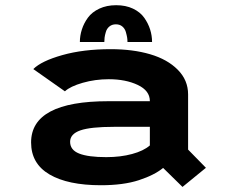

<svg xmlns="http://www.w3.org/2000/svg" viewBox="-20 -701 890 738"><path d="M287 -539.5Q287 -564 294.8 -588Q302.5 -612 318 -633.2Q333.5 -654.5 361.8 -667.8Q390 -681 426.5 -681Q463.5 -681 491.2 -667.8Q519 -654.5 534.2 -633Q549.5 -611.5 557 -587.8Q564.5 -564 564.5 -539.5H470Q470 -547.5 468.8 -556Q467.5 -564.5 463.8 -577.8Q460 -591 450.2 -599.2Q440.5 -607.5 425.5 -607.5Q410.5 -607.5 400.5 -599.2Q390.5 -591 386.8 -578Q383 -565 382 -556.5Q381 -548 381 -539.5ZM405.5 -512Q490.5 -512 557 -492.5Q623.5 -473 663.2 -433Q703 -393 703 -338V-126L771.5 -56L681.5 17.5L607 -55.5Q573.5 -28 514 -8.5Q454.5 11 368 11Q241 11 170.2 -30.5Q99.5 -72 99.5 -153.5Q99.5 -312 397 -312H556V-312.5Q556 -352.5 509.5 -374.5Q463 -396.5 398 -396.5Q346 -396.5 298 -382.8Q250 -369 229.5 -350L108 -435.5Q139 -466.5 219.5 -489.2Q300 -512 405.5 -512ZM388.5 -97Q443 -97 487.5 -109Q532 -121 556 -142V-213.5H418Q328 -213.5 288.8 -199.8Q249.5 -186 249.5 -156Q249.5 -124.5 284.2 -110.8Q319 -97 388.5 -97Z"/></svg>

Font: League Mono Wide SemiBold
Style: Regular
Weight: 600
Width: 8
Designer: Tyler Finck
Foundry: The League of Moveable Type / Tyler Finck
Version: Version 2.210